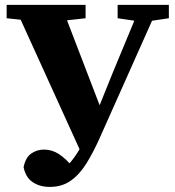

<svg xmlns="http://www.w3.org/2000/svg" viewBox="-20 -677 704 774"><path d="M75.1 -3.2Q83.2 -42.4 106.1 -58.2Q129 -74 157.4 -74Q189.8 -74 218 -55.6Q246.3 -37.1 275.5 -1.1L222.7 45.8L219.3 20.7Q247.5 -2.1 269 -29Q290.6 -55.8 307.6 -87.8Q324.7 -119.8 340.6 -157.2H343L435.2 -385.5L548 -657.3H621.4L381.8 -120.4Q355.7 -61.8 327.9 -17.4Q300 27 264.8 51.7Q229.5 76.5 181 76.5Q140.4 76.5 111.8 57.3Q83.2 38.1 75.1 -3.2ZM6.8 -603.5V-657.3H325V-603.5L191.2 -588.5H147.2ZM454.2 -603.5V-657.3H660.7V-603.5L571.3 -590.2H544ZM313.7 -46.9 36.2 -657.3H226.3L394.1 -220.3Z"/></svg>

Font: Source Serif 4 Variable
Style: Regular
Weight: 400
Designer: Frank Grießhammer
Foundry: Adobe
Version: Version 4.005;hotconv 1.1.0;makeotfexe 2.6.0